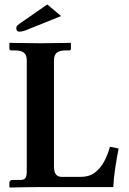

<svg xmlns="http://www.w3.org/2000/svg" viewBox="-20 -839 578 861"><path d="M100 -569Q100 -593 87 -603Q74 -613 45 -613H31Q22 -613 22 -621V-645L24 -647Q24 -647 39.5 -646.5Q55 -646 78 -646Q101 -646 123.5 -645.5Q146 -645 161 -645Q174 -645 196.5 -645.5Q219 -646 242 -646Q265 -646 280.5 -646.5Q296 -647 296 -647L298 -645V-621Q298 -613 291 -613H276Q245 -613 233.5 -601.5Q222 -590 222 -569V-92Q222 -46 256 -46H342Q382 -46 408 -67Q434 -88 449.5 -119.5Q465 -151 473 -181L512 -173Q504 -133 497 -87.5Q490 -42 488 0H145Q125 0 97 0.5Q69 1 47.5 1.5Q26 2 26 2L22 0V-20Q22 -32 38 -32H70Q88 -32 94 -40.5Q100 -49 100 -72ZM192 -819 254 -767 110 -709Q94 -702 84 -699.5Q74 -697 67 -697Q53 -697 53 -712Q53 -717 55.5 -721.5Q58 -726 68 -733Z"/></svg>

Font: Libertinus Serif SemiBold
Style: Regular
Weight: 600
Designer: Philipp H. Poll, Khaled Hosny
Foundry: Caleb Maclennan
Version: Version 7.051;RELEASE